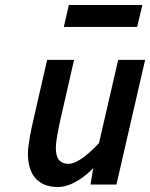

<svg xmlns="http://www.w3.org/2000/svg" viewBox="-20 -740 602 770"><path d="M530 -632 551 -720H256L236 -632ZM377 -166C377 -166 303 -83 256 -83C217 -83 204 -107 204 -148C204 -176 216 -231 222 -259L277 -500H169L112 -251C105 -219 92 -160 92 -123C92 -47 126 10 212 10C286 10 354 -66 354 -66L343 0H447L562 -500H454Z"/></svg>

Font: RazerF5 SemiBold
Style: Italic
Weight: 600
Foundry: Razer Inc.
Version: Version 2